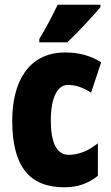

<svg xmlns="http://www.w3.org/2000/svg" viewBox="-20 -786 473 816"><path d="M407 -756V-766H225C204 -722 179 -673 147 -620V-606H266C316 -653 379 -722 407 -756ZM254 10C309 10 356 -6 396 -39V-177C356 -145 314 -128 272 -128C222 -128 196 -177 196 -274C196 -371 224 -425 268 -425C302 -425 334 -414 367 -392L410 -521C366 -549 318 -563 257 -563C99 -563 32 -435 32 -274C32 -78 105 10 254 10Z"/></svg>

Font: Noto Sans Arabic ExtCond Blk
Style: Regular
Weight: 900
Width: 2
Designer: Monotype Design Team, Nadine Chahine, Nizar Qandah and Khaled Hosny
Foundry: Monotype Imaging Inc.
Version: Version 2.012